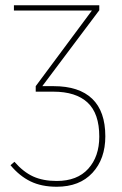

<svg xmlns="http://www.w3.org/2000/svg" viewBox="-20 -701 466 731"><path d="M381 -182Q381 -96 332 -43Q283 10 196 10Q138 10 96 -10.5Q54 -31 20 -72L35 -85Q69 -46 106.5 -29Q144 -12 196 -12Q274 -12 316 -58.5Q358 -105 358 -181Q358 -269 313.5 -310.5Q269 -352 183 -352H116V-373L330 -661H33V-681H358V-662L141 -373H184Q281 -373 331 -325Q381 -277 381 -182Z"/></svg>

Font: Fira Sans Condensed Thin
Style: Regular
Weight: 250
Width: 3
Designer: Carrois Corporate & Edenspiekermann AG
Foundry: Carrois Corporate GbR & Edenspiekermann AG
Version: Version 4.203